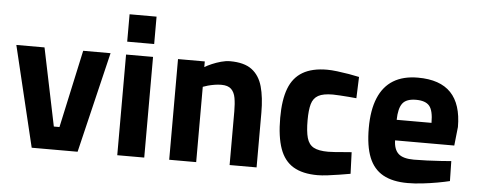

<svg xmlns="http://www.w3.org/2000/svg" viewBox="-48 -819 2358 950"><g transform="rotate(5 1130.5 -344.0)"><path d="M135 0 15 -500H155L235 -114H263L347 -500H483L363 0Z M560 0V-500H694V0ZM560 -564V-700H694V-564Z M818 0V-500H951V-472Q966 -481 987 -490Q1008 -499 1031.5 -505.5Q1055 -512 1076 -512Q1146 -512 1184 -483.5Q1222 -455 1237 -401.5Q1252 -348 1252 -271V0H1118V-267Q1118 -305 1113 -333Q1108 -361 1092 -376.5Q1076 -392 1043 -392Q1026 -392 1008.5 -389Q991 -386 976.5 -382Q962 -378 952 -374V0Z M1555 12Q1481 12 1435 -15.5Q1389 -43 1368 -102Q1347 -161 1347 -255Q1347 -344 1368.5 -400.5Q1390 -457 1437 -484.5Q1484 -512 1558 -512Q1579 -512 1608 -508.5Q1637 -505 1666.5 -500Q1696 -495 1718 -490L1714 -384Q1697 -386 1675 -387.5Q1653 -389 1632 -390.5Q1611 -392 1597 -392Q1549 -392 1524.5 -378.5Q1500 -365 1491.5 -335Q1483 -305 1483 -255Q1483 -199 1492 -167Q1501 -135 1525.5 -121.5Q1550 -108 1598 -108Q1612 -108 1632.5 -109.5Q1653 -111 1675 -113Q1697 -115 1714 -116L1718 -9Q1695 -5 1664.5 0Q1634 5 1605 8.5Q1576 12 1555 12Z M2003 12Q1928 12 1880.5 -14.5Q1833 -41 1810.5 -97Q1788 -153 1788 -243Q1788 -332 1813 -392Q1838 -452 1887 -482Q1936 -512 2009 -512Q2119 -512 2173 -455.5Q2227 -399 2227 -286L2217 -193H1923Q1924 -148 1947 -127Q1970 -106 2024 -106Q2054 -106 2088.5 -107.5Q2123 -109 2155 -111Q2187 -113 2209 -115L2211 -16Q2187 -10 2151 -3.5Q2115 3 2076 7.5Q2037 12 2003 12ZM1922 -295H2095Q2095 -356 2075.5 -379Q2056 -402 2009 -402Q1961 -402 1942 -377Q1923 -352 1922 -295Z"/></g></svg>

Font: Titillium Web
Style: Bold
Weight: 700
Designer: Mohamed Gaber, Accademia di Belle Arti di Urbino
Foundry: Kief Type Foundry, Accademia di Belle Arti di Urbino
Version: Version 3.000